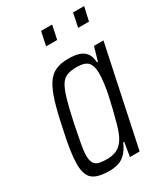

<svg xmlns="http://www.w3.org/2000/svg" viewBox="-174 -767 750 857"><g transform="rotate(-30 201.0 -339.0)"><path d="M133 8Q94 8 69 -1Q44 -10 32.5 -31Q21 -52 21 -91Q21 -119 27 -160.5Q33 -202 45 -255Q61 -334 76.5 -385Q92 -436 111 -465Q130 -494 157 -506Q184 -518 223 -518Q251 -518 273.5 -512Q296 -506 310 -489.5Q324 -473 326 -440H331L351 -510H400L292 0H242L254 -72H249Q234 -38 215.5 -20.5Q197 -3 176 2.5Q155 8 133 8ZM150 -43Q175 -43 194 -50.5Q213 -58 227 -74Q241 -90 251 -115Q258 -132 265.5 -159Q273 -186 281 -218Q289 -250 296 -282.5Q303 -315 306.5 -344Q310 -373 310 -391Q310 -433 293.5 -450Q277 -467 238 -467Q208 -467 188 -460Q168 -453 154.5 -432Q141 -411 128.5 -368.5Q116 -326 101 -255Q90 -200 83 -163Q76 -126 76 -103Q76 -78 84 -64.5Q92 -51 108.5 -47Q125 -43 150 -43ZM330 -615 345 -686H402L386 -615ZM165 -615 180 -686H237L222 -615Z"/></g></svg>

Font: Saira Condensed Light
Style: Italic
Weight: 300
Width: 3
Italic angle: -12°
Designer: Hector Gatti with collaboration of the Omnibus-Type team
Foundry: Omnibus-Type
Version: Version 1.101